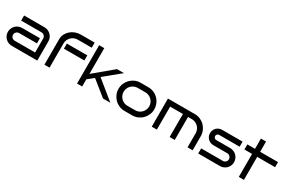

<svg xmlns="http://www.w3.org/2000/svg" viewBox="127 -2002 4845 3253"><g transform="rotate(30 2549.0 -375.0)"><path d="M698.2 0H198.2Q161.6 0 129.9 -13.7Q98.1 -27.3 74.2 -51Q50.3 -74.7 36.6 -106.7Q22.9 -138.7 22.9 -174.8Q22.9 -211.4 36.6 -243.2Q50.3 -274.9 74.2 -298.8Q98.1 -322.8 129.9 -336.4Q161.6 -350.1 198.2 -350.1H547.9V-250H198.2Q182.6 -250 168.9 -243.9Q155.3 -237.8 145 -227.5Q134.8 -217.3 128.9 -203.6Q123 -189.9 123 -174.8Q123 -159.2 128.9 -145.8Q134.8 -132.3 145 -122.1Q155.3 -111.8 168.9 -106Q182.6 -100.1 198.2 -100.1H598.1V-375Q598.1 -390.1 592 -403.8Q585.9 -417.5 575.7 -427.7Q565.4 -438 551.8 -444.1Q538.1 -450.2 522.9 -450.2H123V-549.8H522.9Q559.6 -549.8 591.3 -536.1Q623 -522.5 647 -498.8Q670.9 -475.1 684.6 -443.4Q698.2 -411.6 698.2 -375Z M1388.2 -649.9H1111.3Q1075.2 -649.4 1043.7 -635.5Q1012.2 -621.6 988.8 -597.9Q965.3 -574.2 951.7 -542.5Q938 -510.7 938 -475.1V0H837.9V-500Q837.9 -552.7 860.6 -598.4Q883.3 -644 921.1 -677.5Q959 -710.9 1008.3 -730.2Q1057.6 -749.5 1111.3 -750H1388.2ZM1388.2 -399.9H988.3V-500H1388.2Z M2127.4 0H1984.4L1692.4 -234.9L1576.2 -140.1V0H1476.1V-750H1576.2V-246.1L1940.4 -549.8H2076.2L1765.1 -294.9Z M2828.6 -274.9Q2828.6 -218.3 2807.1 -168.5Q2785.6 -118.7 2748.8 -81.3Q2711.9 -43.9 2662.1 -22.2Q2612.3 -0.5 2555.7 0H2401.9Q2345.2 -0.5 2295.4 -22.2Q2245.6 -43.9 2208.7 -81.3Q2171.9 -118.7 2150.4 -168.5Q2128.9 -218.3 2128.9 -274.9Q2128.9 -331.5 2150.4 -381.6Q2171.9 -431.6 2208.7 -469Q2245.6 -506.3 2295.4 -528.1Q2345.2 -549.8 2401.9 -549.8H2555.7Q2593.3 -549.8 2628.4 -540Q2663.6 -530.3 2693.8 -512.2Q2724.1 -494.1 2749 -469Q2773.9 -443.8 2791.5 -413.3Q2809.1 -382.8 2818.8 -347.7Q2828.6 -312.5 2828.6 -274.9ZM2729 -274.9Q2729 -311 2715.3 -342.8Q2701.7 -374.5 2678.2 -398.2Q2654.8 -421.9 2623.3 -435.8Q2591.8 -449.7 2555.7 -450.2H2401.9Q2365.7 -449.7 2334.2 -435.8Q2302.7 -421.9 2279.3 -398.2Q2255.9 -374.5 2242.4 -342.8Q2229 -311 2229 -274.9Q2229 -238.8 2242.4 -207Q2255.9 -175.3 2279.3 -151.6Q2302.7 -127.9 2334.2 -114Q2365.7 -100.1 2401.9 -100.1H2555.7Q2591.8 -100.1 2623.3 -114Q2654.8 -127.9 2678.2 -151.6Q2701.7 -175.3 2715.3 -207Q2729 -238.8 2729 -274.9Z M3037.6 0H2937.5V-549.8H3464.8Q3521.5 -549.8 3571.3 -528.1Q3621.1 -506.3 3658 -469Q3694.8 -431.6 3716.3 -381.6Q3737.8 -331.5 3737.8 -274.9V0H3637.7V-274.9Q3637.7 -311 3624 -342.8Q3610.4 -374.5 3586.9 -398.2Q3563.5 -421.9 3532 -435.8Q3500.5 -449.7 3464.8 -450.2H3387.7V0H3287.6V-450.2H3037.6Z M4446.8 -174.8Q4446.8 -138.7 4433.1 -106.7Q4419.4 -74.7 4395.8 -51Q4372.1 -27.3 4340.1 -13.7Q4308.1 0 4272 0H3846.7V-100.1H4272Q4287.1 -100.1 4300.8 -106Q4314.5 -111.8 4324.7 -122.1Q4335 -132.3 4340.8 -145.8Q4346.7 -159.2 4346.7 -174.8Q4346.7 -189.9 4340.8 -203.6Q4335 -217.3 4324.7 -227.5Q4314.5 -237.8 4300.8 -243.9Q4287.1 -250 4272 -250H3996.6Q3965.3 -250 3938 -261.7Q3910.6 -273.4 3890.4 -293.7Q3870.1 -314 3858.4 -341.3Q3846.7 -368.7 3846.7 -399.9Q3846.7 -431.2 3858.4 -458.5Q3870.1 -485.8 3890.4 -506.1Q3910.6 -526.4 3938 -538.1Q3965.3 -549.8 3996.6 -549.8H4397V-450.2H3996.6Q3975.6 -450.2 3961.2 -435.8Q3946.8 -421.4 3946.8 -399.9Q3946.8 -378.9 3961.2 -364.5Q3975.6 -350.1 3996.6 -350.1H4272Q4308.1 -350.1 4340.1 -336.4Q4372.1 -322.8 4395.8 -298.8Q4419.4 -274.9 4433.1 -243.2Q4446.8 -211.4 4446.8 -174.8Z M4740.7 0H4640.6V-450.2H4490.7V-549.8H4640.6V-750H4740.7V-549.8H5090.8V-450.2H4740.7Z"/></g></svg>

Font: Bruno Ace
Style: Regular
Weight: 400
Designer: Astigmatic (AOETI)
Foundry: Astigmatic (AOETI)
Version: Version 1.000